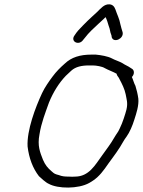

<svg xmlns="http://www.w3.org/2000/svg" viewBox="-20 -885 659 886"><path d="M324.9 -723C301.6 -693.3 344.4 -672.2 363.8 -701L372.1 -711C388.4 -733.2 414.7 -757.2 435.2 -776L458 -797C460.6 -799.7 463.6 -802.7 467.1 -806C472.8 -795 477.6 -779.9 481.1 -767L485.8 -753C487 -746.3 488.3 -740.3 489.7 -735L494.5 -721L495.6 -713C504.8 -684.8 552.2 -706.5 545.9 -736C541.9 -747.7 538.8 -760.5 535.5 -773C531.2 -798.4 519.8 -819.1 512.4 -842C507.1 -856.7 497.9 -864.3 484.7 -865C461 -866.3 445.7 -846.8 427.4 -829L404.5 -808C394 -798.3 374.1 -779.6 363.3 -768C352.4 -755.3 343.4 -748.9 332.5 -734ZM517.8 -545C519.7 -533.9 528.3 -529.3 531.8 -519C542.7 -499 555.2 -473.7 559.9 -450C563.6 -428 570.9 -411.1 563.7 -380C562.2 -373.3 560.3 -366.7 558.1 -360L551 -338C545.8 -321.8 539.5 -306.7 532.4 -292C524.9 -274.6 517.7 -268.2 507.9 -251C490.8 -220.5 470.1 -194.8 450.6 -167C419 -123.8 390.6 -70 326.2 -70C318 -69.3 308.7 -69.3 298.2 -70C277.6 -70 265.9 -71.4 251.8 -77C234 -81.7 231.4 -82.5 218.7 -94C199 -110.8 188.6 -124 178.2 -148C164.9 -182.4 151.9 -211.6 162.2 -265C170.6 -318.5 189.4 -365 206.1 -412C225.7 -460 252.1 -502.2 283.5 -535L309.1 -559C329 -577 356.8 -583 390.1 -583H408.6C424 -583 452 -578.1 462.8 -571C478.3 -562.2 501.9 -554 517.8 -545ZM545.9 -593C531.7 -601.6 510.1 -607.6 495.2 -616C477.7 -625.1 446.5 -630.7 422.1 -633H402.1C349.6 -633 309.6 -620.9 278.4 -591C258.8 -573.9 238.9 -554 222.8 -532C207.3 -511.5 185.3 -479.9 174 -455C143.6 -389.7 103.2 -283.6 107.3 -209C113.9 -154.7 131.3 -108.8 159.6 -72C168.3 -63.8 192 -42 204.5 -37C247.1 -13 341.8 -12.9 391.3 -40.5C422.2 -57.7 441.2 -76.2 463.7 -107C488.2 -142.7 511.4 -170.9 533.6 -206C543.3 -221.4 553.3 -241.1 563.6 -254C578.3 -274.1 591.7 -306.1 599.6 -332L607.2 -356C609.7 -364 611.9 -372 613.7 -380C617.9 -398.1 619.8 -415.3 618.3 -430C615.6 -450 610.5 -471.6 604.9 -489C598.6 -499.4 594.1 -518.5 588.4 -530C589.3 -531.3 590.2 -532 590.8 -532C601.5 -545.6 599 -561.2 589.9 -567L582.1 -572C573.1 -579.1 555.7 -585.7 545.9 -593Z"/></svg>

Font: HoneyBee
Style: BookIt
Weight: 300
Foundry: Cannot Into Space Fonts
Version: Version 0.89